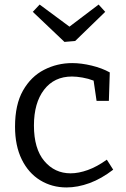

<svg xmlns="http://www.w3.org/2000/svg" viewBox="-20 -814 553 843"><path d="M272 9Q208 9 156.5 -22.5Q105 -54 75.5 -114Q46 -174 46 -258Q46 -355 81 -416.5Q116 -478 173.5 -507.5Q231 -537 297 -537Q337 -537 382.5 -526Q428 -515 462 -496L458 -371H404L391 -460Q368 -469 342 -473.5Q316 -478 296 -478Q218 -478 173.5 -420Q129 -362 129 -263Q129 -161 174.5 -107Q220 -53 290 -53Q325 -53 365.5 -67.5Q406 -82 449 -113L477 -69Q425 -29 373 -10Q321 9 272 9ZM413 -794 442 -762 310 -634 263 -630 124 -762 154 -794 285 -697Z"/></svg>

Font: Bitter
Style: Regular
Weight: 400
Designer: Sol Matas, and Bitter project Authors
Foundry: Sol Matas
Version: Version 2.001